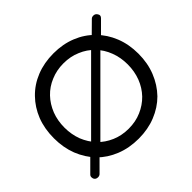

<svg xmlns="http://www.w3.org/2000/svg" viewBox="-177 -1028 1274 1274"><g transform="rotate(-45 460.5 -390.5)"><path d="M88.9 0Q67.4 0 59.6 -18.6Q57.6 -25.4 57.6 -31.2Q57.6 -43 66.4 -50.8Q96.7 -82 159.2 -143.6Q167 -150.4 191.4 -168Q317.4 -293.9 695.3 -671.9Q702.1 -677.7 722.7 -693.4Q743.2 -712.9 803.7 -773.4Q811.5 -781.2 825.2 -781.2Q843.8 -781.2 853.5 -763.7Q864.3 -747.1 847.7 -731.4Q821.3 -704.1 766.6 -650.4Q760.7 -645.5 741.2 -630.9Q613.3 -503.9 232.4 -122.1Q224.6 -117.2 204.1 -101.6Q180.7 -78.1 110.4 -7.8Q101.6 0 88.9 0ZM460.9 9.8Q373 9.8 299.8 -19.5Q226.6 -48.8 173.8 -101.6Q122.1 -156.2 92.8 -229.5Q64.5 -302.7 64.5 -390.6Q64.5 -478.5 92.8 -551.8Q122.1 -625 173.8 -677.7Q226.6 -732.4 299.8 -761.7Q373 -791 460.9 -791Q548.8 -791 621.1 -761.7Q694.3 -732.4 747.1 -677.7Q799.8 -625 829.1 -551.8Q858.4 -478.5 858.4 -390.6Q858.4 -302.7 829.1 -229.5Q799.8 -156.2 747.1 -101.6Q694.3 -48.8 621.1 -19.5Q548.8 9.8 460.9 9.8ZM460.9 -84Q526.4 -84 580.1 -107.4Q634.8 -130.9 674.8 -171.9Q714.8 -213.9 736.3 -269.5Q757.8 -326.2 757.8 -390.6Q757.8 -456.1 736.3 -511.7Q714.8 -568.4 674.8 -609.4Q634.8 -651.4 580.1 -673.8Q526.4 -697.3 460.9 -697.3Q396.5 -697.3 341.8 -673.8Q287.1 -651.4 247.1 -609.4Q208 -568.4 185.5 -511.7Q164.1 -456.1 164.1 -390.6Q164.1 -326.2 185.5 -269.5Q208 -213.9 247.1 -171.9Q287.1 -130.9 341.8 -107.4Q396.5 -84 460.9 -84Z"/></g></svg>

Font: Abed
Style: Bold
Weight: 700
Designer: Johan Aakerlund
Version: Version 3.105